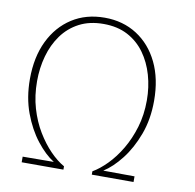

<svg xmlns="http://www.w3.org/2000/svg" viewBox="-82 -823 918 906"><g transform="rotate(10 377.5 -370.0)"><path d="M80 0V-27L229 -28Q186 -55 145 -107.5Q104 -160 77 -232.5Q50 -305 50 -394Q50 -499 87.5 -576.5Q125 -654 192 -697Q259 -740 348 -740Q436 -740 503 -697Q570 -654 607.5 -576.5Q645 -499 645 -394Q645 -305 618 -232.5Q591 -160 550 -107.5Q509 -55 466 -28L616 -27V0H416V-16Q449 -35 483.5 -70Q518 -105 546.5 -153Q575 -201 593 -260.5Q611 -320 611 -390Q611 -453 594.5 -510.5Q578 -568 545.5 -613Q513 -658 464 -684Q415 -710 348 -710Q281 -710 231.5 -684Q182 -658 149.5 -613Q117 -568 101 -510.5Q85 -453 85 -390Q85 -320 102.5 -260.5Q120 -201 149 -153Q178 -105 212 -70Q246 -35 280 -16V0Z"/></g></svg>

Font: Murecho ExtraLight
Style: Regular
Weight: 200
Designer: Neil Summerour
Foundry: Positype
Version: Version 1.010; ttfautohint (v1.8.3)